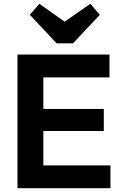

<svg xmlns="http://www.w3.org/2000/svg" viewBox="-20 -990 642 1010"><path d="M72 0H561V-120H208V-301H526V-417H208V-583H556V-703H72ZM137 -912 278 -762H364L505 -912L455 -970L320 -876L187 -970Z"/></svg>

Font: MV Cash SemiBold
Style: Regular
Weight: 600
Designer: Rodrigo Fuenzalida
Foundry: fragTYPE
Version: Version 1.100;Glyphs 3.1.2 (3151)